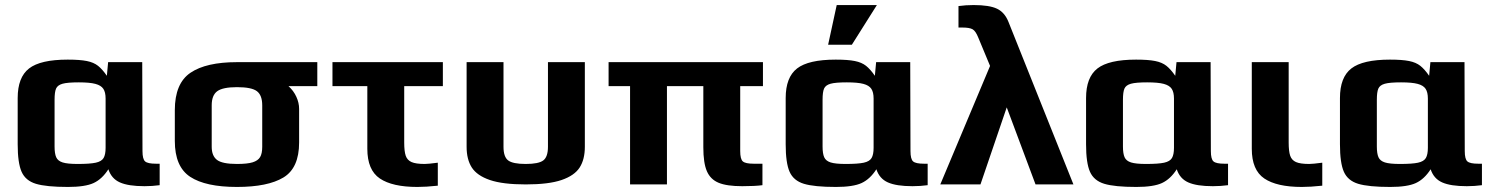

<svg xmlns="http://www.w3.org/2000/svg" viewBox="-20 -730 5916 760"><path d="M50 -159V-342Q50 -424 95 -459Q140 -494 248 -494Q296 -494 323.5 -488.5Q351 -483 368 -469.5Q385 -456 403 -430L408 -484H543L544 -132Q544 -100 554.5 -91Q565 -82 597 -82H612V3Q583 7 552 7Q488 7 454.5 -8Q421 -23 409 -60Q384 -21 350.5 -5.5Q317 10 249 10Q163 10 122 -2.5Q81 -15 65.5 -50Q50 -85 50 -159ZM398 -145V-340Q398 -365 389 -378.5Q380 -392 357.5 -398Q335 -404 292 -404Q247 -404 227.5 -398.5Q208 -393 202 -379.5Q196 -366 196 -335V-150Q196 -122 202.5 -107.5Q209 -93 228 -87Q247 -81 287 -81Q336 -81 359 -86Q382 -91 390 -104.5Q398 -118 398 -145Z M672 -172V-294Q672 -400 734 -442Q796 -484 918 -484H1236V-389H1122Q1142 -371 1153 -347Q1164 -323 1164 -299V-166Q1164 -65 1102 -27.5Q1040 10 918 10Q794 10 733 -30Q672 -70 672 -172ZM1018 -149V-313Q1018 -353 997 -369Q976 -385 918 -385Q862 -385 840 -369Q818 -353 818 -313V-149Q818 -113 839 -97Q860 -81 918 -81Q959 -81 980 -87.5Q1001 -94 1009.5 -108Q1018 -122 1018 -149Z M1434 -141V-389H1296V-484H1733V-389H1580V-166Q1580 -131 1586 -113.5Q1592 -96 1609 -88.5Q1626 -81 1661 -81Q1675 -81 1713 -86V5Q1666 10 1632 10Q1533 10 1483.5 -23.5Q1434 -57 1434 -141Z M1827 -149V-484H1973V-149Q1973 -109 1991.5 -95Q2010 -81 2061 -81Q2112 -81 2130.5 -95Q2149 -109 2149 -149V-484H2295V-149Q2295 -99 2274.5 -67Q2254 -35 2203 -17.5Q2152 0 2061 0Q1970 0 1919 -17.5Q1868 -35 1847.5 -67Q1827 -99 1827 -149Z M2764 -147V-389H2620V0H2474V-389H2389V-484H3000V-389H2910V-132Q2910 -100 2920.5 -91Q2931 -82 2963 -82H2998V3Q2969 7 2918 7Q2857 7 2824.5 -6.5Q2792 -20 2778 -52.5Q2764 -85 2764 -147Z M3090 0ZM3090 -159V-342Q3090 -424 3135 -459Q3180 -494 3288 -494Q3336 -494 3363.5 -488.5Q3391 -483 3408 -469.5Q3425 -456 3443 -430L3448 -484H3583L3584 -132Q3584 -100 3594.5 -91Q3605 -82 3637 -82H3652V3Q3623 7 3592 7Q3528 7 3494.5 -8Q3461 -23 3449 -60Q3424 -21 3390.5 -5.5Q3357 10 3289 10Q3203 10 3162 -2.5Q3121 -15 3105.5 -50Q3090 -85 3090 -159ZM3438 -145V-340Q3438 -365 3429 -378.5Q3420 -392 3397.5 -398Q3375 -404 3332 -404Q3287 -404 3267.5 -398.5Q3248 -393 3242 -379.5Q3236 -366 3236 -335V-150Q3236 -122 3242.5 -107.5Q3249 -93 3268 -87Q3287 -81 3327 -81Q3376 -81 3399 -86Q3422 -91 3430 -104.5Q3438 -118 3438 -145ZM3292 -710H3451L3352 -553H3258Z M4079 0 3965 -305 3861 0H3702L3899 -469L3852 -582Q3842 -607 3830 -614Q3818 -621 3789 -621H3774V-706Q3803 -710 3834 -710Q3896 -710 3926.5 -695.5Q3957 -681 3972 -643L4229 0Z M4279 -159V-342Q4279 -424 4324 -459Q4369 -494 4477 -494Q4525 -494 4552.5 -488.5Q4580 -483 4597 -469.5Q4614 -456 4632 -430L4637 -484H4772L4773 -132Q4773 -100 4783.5 -91Q4794 -82 4826 -82H4841V3Q4812 7 4781 7Q4717 7 4683.5 -8Q4650 -23 4638 -60Q4613 -21 4579.5 -5.5Q4546 10 4478 10Q4392 10 4351 -2.5Q4310 -15 4294.5 -50Q4279 -85 4279 -159ZM4627 -145V-340Q4627 -365 4618 -378.5Q4609 -392 4586.5 -398Q4564 -404 4521 -404Q4476 -404 4456.5 -398.5Q4437 -393 4431 -379.5Q4425 -366 4425 -335V-150Q4425 -122 4431.5 -107.5Q4438 -93 4457 -87Q4476 -81 4516 -81Q4565 -81 4588 -86Q4611 -91 4619 -104.5Q4627 -118 4627 -145Z M4935 -141V-484H5081V-166Q5081 -131 5087 -113.5Q5093 -96 5110 -88.5Q5127 -81 5162 -81Q5176 -81 5214 -86V5Q5167 10 5133 10Q5034 10 4984.5 -23.5Q4935 -57 4935 -141Z M5284 -159V-342Q5284 -424 5329 -459Q5374 -494 5482 -494Q5530 -494 5557.5 -488.5Q5585 -483 5602 -469.5Q5619 -456 5637 -430L5642 -484H5777L5778 -132Q5778 -100 5788.5 -91Q5799 -82 5831 -82H5846V3Q5817 7 5786 7Q5722 7 5688.5 -8Q5655 -23 5643 -60Q5618 -21 5584.5 -5.5Q5551 10 5483 10Q5397 10 5356 -2.5Q5315 -15 5299.5 -50Q5284 -85 5284 -159ZM5632 -145V-340Q5632 -365 5623 -378.5Q5614 -392 5591.5 -398Q5569 -404 5526 -404Q5481 -404 5461.5 -398.5Q5442 -393 5436 -379.5Q5430 -366 5430 -335V-150Q5430 -122 5436.5 -107.5Q5443 -93 5462 -87Q5481 -81 5521 -81Q5570 -81 5593 -86Q5616 -91 5624 -104.5Q5632 -118 5632 -145Z"/></svg>

Font: Play
Style: Bold
Weight: 700
Designer: Jonas Hecksher (Cyrillic expansion: Cyreal)
Foundry: Jonas Hecksher, Playtype, e-types AS
Version: Version 2.101; ttfautohint (v1.5.65-e2d9)